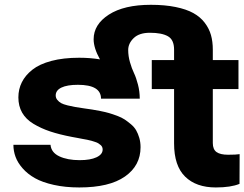

<svg xmlns="http://www.w3.org/2000/svg" viewBox="-20 -782 1032 811"><path d="M314.9 9.8Q255.9 9.8 207.5 -1Q159.2 -11.7 127.9 -29.3Q96.7 -46.9 75.7 -70.8Q54.7 -94.7 45.7 -119.4Q36.6 -144 36.6 -170.4H193.4Q196.3 -137.7 230.7 -121.6Q265.1 -105.5 316.4 -105.5Q361.8 -105.5 387.7 -117.7Q413.6 -129.9 413.6 -150.4Q413.6 -155.8 411.6 -160.6Q409.7 -165.5 405 -169.4Q400.4 -173.3 395.5 -176.5Q390.6 -179.7 382.1 -182.4Q373.5 -185.1 366.7 -187.3Q359.9 -189.5 348.1 -191.7Q336.4 -193.8 328.4 -195.3Q320.3 -196.8 306.6 -199.5Q293 -202.1 284.2 -203.6Q230.5 -213.9 191.9 -226.8Q153.3 -239.7 121.3 -259Q89.4 -278.3 73.5 -306.2Q57.6 -334 57.6 -370.6Q57.6 -405.3 72.3 -434.6Q86.9 -463.9 116.7 -487.5Q146.5 -511.2 197 -524.7Q247.6 -538.1 314.5 -538.1Q360.4 -538.1 402.3 -531.2Q375.5 -579.1 375.5 -616.2Q375.5 -678.7 439.7 -720.2Q503.9 -761.7 617.2 -761.7Q676.3 -761.7 721.7 -752.4Q767.1 -743.2 796.6 -726.8Q826.2 -710.4 844.7 -686Q863.3 -661.6 871.1 -634Q878.9 -606.4 878.9 -572.3V-528.3H987.3V-405.8H878.9V-177.7Q878.9 -150.9 894.8 -139.6Q910.6 -128.4 943.4 -128.4Q978 -128.4 992.2 -130.9L991.7 -5.4Q955.1 9.8 891.6 9.8Q808.6 9.8 762 -35.9Q715.3 -81.5 715.3 -176.3V-405.8H621.1V-528.3H715.3V-572.3Q715.3 -614.3 689.2 -628.9Q663.1 -643.6 613.3 -643.6Q567.9 -643.6 544.7 -621.1Q521.5 -598.6 521.5 -570.8Q521.5 -544.9 529.1 -518.8Q536.6 -492.7 545.9 -473.4Q555.2 -454.1 562.7 -425Q570.3 -396 570.3 -365.2H406.7Q406.7 -423.8 309.1 -423.8Q263.7 -423.8 239.5 -412.1Q215.3 -400.4 215.3 -378.9Q215.3 -368.2 222.2 -359.9Q229 -351.6 238.3 -346.4Q247.6 -341.3 265.4 -336.9Q283.2 -332.5 297.1 -330.1Q311 -327.6 335.4 -324.2Q356.9 -321.3 369.4 -319.3Q381.8 -317.4 404.1 -313Q426.3 -308.6 440.4 -304.4Q454.6 -300.3 474.4 -293Q494.1 -285.6 506.6 -277.3Q519 -269 533.2 -257.1Q547.4 -245.1 555.2 -231.4Q563 -217.8 568.4 -199.5Q573.7 -181.2 573.7 -160.2Q573.7 -82.5 507.8 -36.4Q441.9 9.8 314.9 9.8Z"/></svg>

Font: Bert Sans Black
Style: Regular
Weight: 900
Designer: Christian Robertson, Adam Twardoch, & Cristiano Sobral
Foundry: Google
Version: Version 12.135;January 10, 2020;FontCreator 12.0.0.2547 64-b